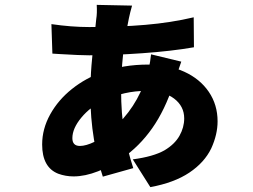

<svg xmlns="http://www.w3.org/2000/svg" viewBox="-20 -707 1040 788"><path d="M509 -632Q477 -477 477 -338Q477 -240 490 -165Q503 -90 527 -17L402 18Q380 -47 365.5 -135.5Q351 -224 351 -315Q351 -384 355.5 -439Q360 -494 368 -562L375 -629Q379 -652 377 -687L522 -684Q514 -656 509 -632ZM775 -636 776 -513Q684 -497 563.5 -488.5Q443 -480 346 -480Q310 -480 227 -485L195 -487L191 -608Q273 -596 346 -596Q471 -596 576.5 -605Q682 -614 775 -636ZM701 -389 692 -362Q657 -255 604.5 -180.5Q552 -106 481 -57Q436 -25 382.5 -4Q329 17 282 17Q249 17 219 6Q153 -20 153 -114Q153 -178 186 -237.5Q219 -297 275.5 -342Q332 -387 401 -411Q486 -442 588 -442Q672 -442 736.5 -412.5Q801 -383 837 -330Q873 -277 873 -209Q873 -155 847 -98Q819 -40 757 1.5Q695 43 597 61L525 -53Q609 -64 655 -90Q697 -115 716.5 -149.5Q736 -184 736 -221Q736 -271 694.5 -302.5Q653 -334 579 -334Q491 -334 406 -295Q351 -269 314 -224.5Q277 -180 277 -140Q277 -108 308 -108Q333 -108 369 -125.5Q405 -143 438 -173Q541 -263 580 -390Q593 -422 600 -484L724 -454Q713 -421 701 -389Z"/></svg>

Font: Merged Yaku Han JP Black
Style: Regular
Weight: 900
Designer: Ryoko NISHIZUKA 西塚涼子 (kana, bopomofo & ideographs); Paul D. Hunt (Latin, Greek & Cyrillic); Sandoll Communications 산돌커뮤니
Foundry: Adobe
Version: Version 2.004